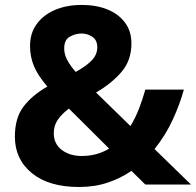

<svg xmlns="http://www.w3.org/2000/svg" viewBox="-20 -744 790 774"><path d="M310.1 -724.1Q367.7 -724.1 412.6 -706.1Q457.5 -688 483.6 -653.3Q509.8 -618.7 509.8 -568.8Q509.8 -500 469 -453.1Q428.2 -406.2 367.2 -371.1L505.9 -235.8Q526.4 -269.5 540.8 -307.1Q555.2 -344.7 565.9 -382.8H721.2Q706.1 -326.7 677 -262.9Q647.9 -199.2 603 -143.1L750 0H565.9L509.8 -55.2Q466.8 -25.4 414.1 -7.8Q361.3 9.8 298.8 9.8Q176.8 9.8 108.4 -46.1Q40 -102.1 40 -192.9Q40 -268.6 74.7 -314.2Q109.4 -359.9 170.9 -395Q132.3 -439.9 116.7 -477.8Q101.1 -515.6 101.1 -559.1Q101.1 -609.9 127.7 -646.7Q154.3 -683.6 201.4 -703.9Q248.5 -724.1 310.1 -724.1ZM309.1 -608.9Q284.2 -608.9 261.5 -596.2Q238.8 -583.5 238.8 -548.8Q238.8 -524.4 251.5 -501.2Q264.2 -478 285.2 -454.1Q327.1 -477.1 349.6 -500.2Q372.1 -523.4 372.1 -553.2Q372.1 -583 351.8 -595.9Q331.5 -608.9 309.1 -608.9ZM257.8 -306.2Q229.5 -285.2 213.1 -261.5Q196.8 -237.8 196.8 -207Q196.8 -164.1 229 -139.6Q261.2 -115.2 309.1 -115.2Q371.6 -115.2 419.9 -145Z"/></svg>

Font: Open Sans
Style: Bold
Weight: 700
Designer: Monotype Design Team
Foundry: Monotype Imaging Inc.
Version: Version 3.000; ttfautohint (v1.8.4)